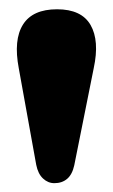

<svg xmlns="http://www.w3.org/2000/svg" viewBox="-20 -806 249 424"><path d="M100 -401.5Q86 -401.5 75 -411.8Q64 -422 60 -442L21.5 -655Q9.5 -718 30.8 -751.8Q52 -785.5 106 -785.5Q160 -785.5 180 -750.8Q200 -716 187 -655.5L144 -441Q139.5 -420.5 128.2 -411Q117 -401.5 100 -401.5Z"/></svg>

Font: Fraunces ExtraBold
Style: Regular
Weight: 800
Version: Version 1.000;[b76b70a41]